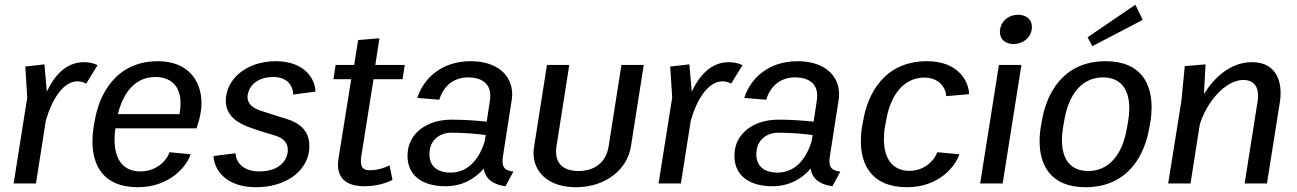

<svg xmlns="http://www.w3.org/2000/svg" viewBox="-20 -774 5473 810"><path d="M86.7 -493.3 95 -362.5 37.5 0H131.7L173.3 -265C196.7 -348.3 244.2 -430.8 306.7 -430.8C322.5 -430.8 333.3 -426.7 343.3 -420.8L391.7 -499.2C375.8 -506.7 357.5 -511.7 334.2 -511.7C256.7 -511.7 208.3 -452.5 177.5 -387.5L167.5 -502.5Z M375 -238.3C371.7 -218.3 370 -197.5 370 -177.5C370 -79.2 413.3 15.8 561.7 15.8C693.3 15.8 766.7 -69.2 784.2 -123.3L695 -131.7C683.3 -95.8 639.2 -50.8 572.5 -50.8C500 -50.8 463.3 -100.8 463.3 -184.2C463.3 -199.2 464.2 -215 466.7 -232.5H809.2C816.7 -255 823.3 -277.5 826.7 -300C829.2 -313.3 830 -325.8 830 -339.2C830 -434.2 772.5 -515.8 645.8 -515.8C470 -515.8 397.5 -376.7 379.2 -261.7ZM477.5 -292.5C500.8 -390 555.8 -449.2 635 -449.2C698.3 -449.2 741.7 -413.3 741.7 -338.3C741.7 -326.7 740.8 -314.2 738.3 -300.8C738.3 -298.3 737.5 -295 737.5 -292.5Z M880.8 -115.8C882.5 -61.7 929.2 15.8 1060 15.8C1184.2 15.8 1270 -49.2 1283.3 -133.3C1285 -142.5 1285 -150.8 1285 -159.2C1285 -227.5 1237.5 -256.7 1190.8 -271.7C1161.7 -280.8 1110 -296.7 1075.8 -308.3C1052.5 -316.7 1024.2 -332.5 1024.2 -364.2C1024.2 -366.7 1024.2 -370 1025 -373.3C1032.5 -420 1074.2 -449.2 1133.3 -449.2C1192.5 -449.2 1216.7 -411.7 1216.7 -375L1310.8 -387.5C1310 -440 1265.8 -515.8 1144.2 -515.8C1030.8 -515.8 947.5 -453.3 934.2 -370C933.3 -362.5 932.5 -355.8 932.5 -349.2C932.5 -285.8 983.3 -255.8 1024.2 -240C1058.3 -226.7 1108.3 -211.7 1144.2 -200.8C1165 -194.2 1194.2 -178.3 1194.2 -142.5C1194.2 -138.3 1194.2 -134.2 1193.3 -130C1185.8 -82.5 1142.5 -50.8 1074.2 -50.8C1005 -50.8 974.2 -90.8 974.2 -127.5Z M1386.7 -440H1461.7L1408.3 -106.7C1406.7 -96.7 1405.8 -87.5 1405.8 -79.2C1405.8 -14.2 1450.8 11.7 1518.3 11.7C1568.3 11.7 1609.2 -1.7 1635.8 -15L1623.3 -76.7C1609.2 -68.3 1575 -55.8 1540.8 -55.8C1515.8 -55.8 1502.5 -64.2 1502.5 -94.2C1502.5 -101.7 1503.3 -110 1505 -120L1555.8 -440H1678.3L1687.5 -500H1563.3L1580.8 -612.5L1490.8 -605L1474.2 -500H1395.8Z M1701.7 -144.2C1700 -134.2 1699.2 -125 1699.2 -115.8C1699.2 -36.7 1758.3 11.7 1859.2 11.7C1933.3 11.7 1985 -21.7 2020.8 -62.5C2029.2 -7.5 2079.2 7.5 2112.5 11.7L2145.8 -50C2112.5 -54.2 2100 -65.8 2100 -94.2C2100 -101.7 2100.8 -110 2102.5 -119.2L2138.3 -349.2C2140 -358.3 2140.8 -367.5 2140.8 -375.8C2140.8 -458.3 2075.8 -515.8 1965 -515.8C1839.2 -515.8 1764.2 -438.3 1740.8 -360.8L1833.3 -353.3C1851.7 -414.2 1896.7 -447.5 1954.2 -447.5C2008.3 -447.5 2048.3 -425 2048.3 -370C2048.3 -363.3 2047.5 -356.7 2046.7 -349.2L2033.3 -260.8C1993.3 -265 1940 -269.2 1885.8 -269.2C1774.2 -269.2 1711.7 -207.5 1701.7 -144.2ZM2029.2 -204.2 2024.2 -175C2004.2 -112.5 1961.7 -45.8 1880 -45.8C1832.5 -45.8 1791.7 -67.5 1791.7 -122.5C1791.7 -128.3 1792.5 -135.8 1793.3 -142.5C1800.8 -190 1842.5 -214.2 1882.5 -214.2C1940.8 -214.2 1993.3 -209.2 2029.2 -204.2Z M2233.3 -155.8C2231.7 -146.7 2230.8 -137.5 2230.8 -129.2C2230.8 -45.8 2295.8 15.8 2410 15.8C2535.8 15.8 2626.7 -60 2641.7 -155.8L2695.8 -500H2601.7L2547.5 -155.8C2535.8 -84.2 2483.3 -52.5 2420.8 -52.5C2365 -52.5 2325.8 -77.5 2325.8 -133.3C2325.8 -140 2325.8 -147.5 2327.5 -155.8L2381.7 -500H2287.5Z M2807.5 -493.3 2815.8 -362.5 2758.3 0H2852.5L2894.2 -265C2917.5 -348.3 2965 -430.8 3027.5 -430.8C3043.3 -430.8 3054.2 -426.7 3064.2 -420.8L3112.5 -499.2C3096.7 -506.7 3078.3 -511.7 3055 -511.7C2977.5 -511.7 2929.2 -452.5 2898.3 -387.5L2888.3 -502.5Z M3080.8 -144.2C3079.2 -134.2 3078.3 -125 3078.3 -115.8C3078.3 -36.7 3137.5 11.7 3238.3 11.7C3312.5 11.7 3364.2 -21.7 3400 -62.5C3408.3 -7.5 3458.3 7.5 3491.7 11.7L3525 -50C3491.7 -54.2 3479.2 -65.8 3479.2 -94.2C3479.2 -101.7 3480 -110 3481.7 -119.2L3517.5 -349.2C3519.2 -358.3 3520 -367.5 3520 -375.8C3520 -458.3 3455 -515.8 3344.2 -515.8C3218.3 -515.8 3143.3 -438.3 3120 -360.8L3212.5 -353.3C3230.8 -414.2 3275.8 -447.5 3333.3 -447.5C3387.5 -447.5 3427.5 -425 3427.5 -370C3427.5 -363.3 3426.7 -356.7 3425.8 -349.2L3412.5 -260.8C3372.5 -265 3319.2 -269.2 3265 -269.2C3153.3 -269.2 3090.8 -207.5 3080.8 -144.2ZM3408.3 -204.2 3403.3 -175C3383.3 -112.5 3340.8 -45.8 3259.2 -45.8C3211.7 -45.8 3170.8 -67.5 3170.8 -122.5C3170.8 -128.3 3171.7 -135.8 3172.5 -142.5C3180 -190 3221.7 -214.2 3261.7 -214.2C3320 -214.2 3372.5 -209.2 3408.3 -204.2Z M3616.7 -239.2C3613.3 -220 3611.7 -199.2 3611.7 -179.2C3611.7 -80.8 3655.8 15.8 3806.7 15.8C3940 15.8 4010 -70.8 4027.5 -123.3L3934.2 -131.7C3921.7 -96.7 3879.2 -53.3 3817.5 -53.3C3747.5 -53.3 3709.2 -101.7 3709.2 -185.8C3709.2 -202.5 3710 -220 3713.3 -239.2L3717.5 -260.8C3735.8 -377.5 3795.8 -446.7 3880 -446.7C3941.7 -446.7 3970.8 -403.3 3971.7 -368.3L4068.3 -376.7C4067.5 -429.2 4024.2 -515.8 3890.8 -515.8C3709.2 -515.8 3639.2 -375.8 3620.8 -260.8Z M4115 0H4210L4289.2 -500H4194.2ZM4275 -711.7C4237.5 -711.7 4205 -688.3 4199.2 -650C4198.3 -646.7 4198.3 -642.5 4198.3 -639.2C4198.3 -607.5 4221.7 -588.3 4255.8 -588.3C4293.3 -588.3 4326.7 -611.7 4332.5 -650C4333.3 -653.3 4333.3 -657.5 4333.3 -660.8C4333.3 -692.5 4309.2 -711.7 4275 -711.7Z M4800.8 -690 4770 -754.2 4568.3 -616.7 4588.3 -579.2ZM4370.8 -238.3C4367.5 -219.2 4365.8 -198.3 4365.8 -178.3C4365.8 -80 4410 15.8 4560 15.8C4740.8 15.8 4810.8 -123.3 4829.2 -238.3L4833.3 -261.7C4836.7 -280.8 4838.3 -301.7 4838.3 -321.7C4838.3 -420 4794.2 -515.8 4644.2 -515.8C4463.3 -515.8 4393.3 -376.7 4375 -261.7ZM4570.8 -52.5C4498.3 -52.5 4460 -100 4460 -183.3C4460 -200 4461.7 -219.2 4465 -238.3L4469.2 -261.7C4487.5 -378.3 4545.8 -447.5 4633.3 -447.5C4705.8 -447.5 4744.2 -400 4744.2 -316.7C4744.2 -300 4742.5 -280.8 4739.2 -261.7L4735 -238.3C4716.7 -121.7 4658.3 -52.5 4570.8 -52.5Z M4908.3 0H5002.5L5041.7 -249.2C5069.2 -340 5147.5 -436.7 5225.8 -436.7C5259.2 -436.7 5287.5 -419.2 5287.5 -369.2C5287.5 -361.7 5286.7 -352.5 5285 -343.3L5230.8 0H5325L5380 -346.7C5381.7 -358.3 5382.5 -370.8 5382.5 -382.5C5382.5 -454.2 5346.7 -511.7 5262.5 -511.7C5170.8 -511.7 5103.3 -447.5 5059.2 -377.5L5065.8 -502.5L4978.3 -495L4964.2 -350Z"/></svg>

Font: Boon Medium
Style: Italic
Weight: 500
Italic angle: -9°
Designer: Sungsit Sawaiwan
Foundry: FontUni
Version: Version 3.0